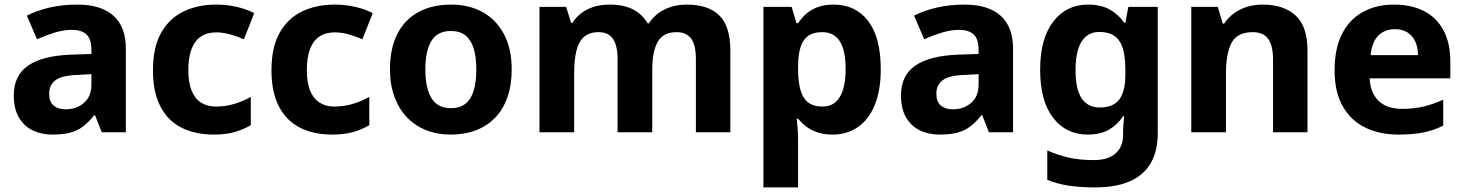

<svg xmlns="http://www.w3.org/2000/svg" viewBox="-20 -576 6381 836"><path d="M317 -556Q420 -556 474 -507.5Q528 -459 528 -364V0H423L394 -74H390Q367 -45 342.5 -26Q318 -7 286 1.5Q254 10 208 10Q160 10 122 -8.5Q84 -27 62 -65Q40 -103 40 -161Q40 -247 102 -290Q164 -333 287 -338L378 -341V-358Q378 -407 356 -426.5Q334 -446 294 -446Q257 -446 218 -434Q179 -422 141 -405L97 -508Q140 -530 195.5 -543Q251 -556 317 -556ZM321 -250Q250 -248 222 -227Q194 -206 194 -168Q194 -133 213.5 -116.5Q233 -100 265 -100Q313 -100 345.5 -128Q378 -156 378 -208V-253Z M910 10Q831 10 771.5 -19.5Q712 -49 679 -111.5Q646 -174 646 -270Q646 -371 682 -434Q718 -497 780 -526.5Q842 -556 921 -556Q969 -556 1011.5 -546Q1054 -536 1087 -519L1042 -405Q1012 -418 981.5 -426.5Q951 -435 921 -435Q882 -435 855 -417Q828 -399 814 -362.5Q800 -326 800 -271Q800 -217 814 -182Q828 -147 855 -129.5Q882 -112 919 -112Q962 -112 1000 -123.5Q1038 -135 1072 -154V-31Q1040 -12 1001.5 -1Q963 10 910 10Z M1426 10Q1347 10 1287.5 -19.5Q1228 -49 1195 -111.5Q1162 -174 1162 -270Q1162 -371 1198 -434Q1234 -497 1296 -526.5Q1358 -556 1437 -556Q1485 -556 1527.5 -546Q1570 -536 1603 -519L1558 -405Q1528 -418 1497.5 -426.5Q1467 -435 1437 -435Q1398 -435 1371 -417Q1344 -399 1330 -362.5Q1316 -326 1316 -271Q1316 -217 1330 -182Q1344 -147 1371 -129.5Q1398 -112 1435 -112Q1478 -112 1516 -123.5Q1554 -135 1588 -154V-31Q1556 -12 1517.5 -1Q1479 10 1426 10Z M2208 -274Q2208 -206 2189.5 -153Q2171 -100 2136.5 -64Q2102 -28 2053 -9Q2004 10 1942 10Q1884 10 1836 -9Q1788 -28 1753 -64Q1718 -100 1698 -153Q1678 -206 1678 -274Q1678 -365 1710 -428Q1742 -491 1802 -523.5Q1862 -556 1945 -556Q2022 -556 2081 -523.5Q2140 -491 2174 -428Q2208 -365 2208 -274ZM1832 -274Q1832 -221 1843.5 -183Q1855 -145 1879.5 -125Q1904 -105 1944 -105Q1983 -105 2007.5 -125Q2032 -145 2043 -183Q2054 -221 2054 -274Q2054 -328 2042.5 -365Q2031 -402 2007 -421.5Q1983 -441 1943 -441Q1885 -441 1858.5 -398Q1832 -355 1832 -274Z M2970 -556Q3064 -556 3112 -508.8Q3160 -461.6 3160 -356V0H3010V-318Q3010 -381 2989 -408.5Q2968 -436 2926.2 -436Q2868 -436 2844 -394Q2820 -352 2820 -272.8V0H2669V-318Q2669 -359 2660 -384.8Q2651 -410.6 2633 -423.3Q2615 -436 2586.5 -436Q2546 -436 2522.5 -415Q2499 -394 2489.5 -354.2Q2480 -314.3 2480 -256V0H2329V-546H2445L2467 -476H2471.8Q2488 -501 2511.5 -519Q2535 -537 2566 -546.5Q2597 -556 2635 -556Q2695.7 -556 2736.4 -535Q2777 -514 2800 -474H2805Q2832 -515 2875 -535.5Q2918 -556 2970 -556Z M3610 -556Q3705 -556 3760 -484.5Q3815 -413 3815 -274Q3815 -182 3788.6 -118.2Q3762.1 -54.3 3714.6 -22.2Q3667 10 3606 10Q3566 10 3537 -0.5Q3508 -11 3488.5 -26.5Q3469 -42 3455 -59H3449Q3451 -41 3453 -17.5Q3455 6 3455 31V240H3304V-546H3427L3448 -475H3455Q3470 -498 3490.5 -516Q3511 -534 3540.4 -545Q3569.8 -556 3610 -556ZM3559.7 -436Q3522.3 -436 3499.4 -420Q3476.5 -404 3466.1 -372.1Q3455.7 -340.1 3455 -291V-275Q3455 -222.8 3464.7 -186.4Q3474.4 -150 3497.6 -131Q3520.8 -112 3561 -112Q3595 -112 3617.5 -131Q3640 -150 3651 -186.5Q3662 -223 3662 -275.9Q3662 -357 3636.5 -396.5Q3611 -436 3559.7 -436Z M4180 -556Q4283 -556 4337 -507.5Q4391 -459 4391 -364V0H4286L4257 -74H4253Q4230 -45 4205.5 -26Q4181 -7 4149 1.5Q4117 10 4071 10Q4023 10 3985 -8.5Q3947 -27 3925 -65Q3903 -103 3903 -161Q3903 -247 3965 -290Q4027 -333 4150 -338L4241 -341V-358Q4241 -407 4219 -426.5Q4197 -446 4157 -446Q4120 -446 4081 -434Q4042 -422 4004 -405L3960 -508Q4003 -530 4058.5 -543Q4114 -556 4180 -556ZM4184 -250Q4113 -248 4085 -227Q4057 -206 4057 -168Q4057 -133 4076.5 -116.5Q4096 -100 4128 -100Q4176 -100 4208.5 -128Q4241 -156 4241 -208V-253Z M4717 -556Q4774 -556 4812 -534.5Q4850 -513 4875 -477H4880L4893 -546H5021V4Q5021 81 4991 133.5Q4961 186 4900.5 213Q4840 240 4747 240Q4684 240 4634 232.5Q4584 225 4540 207V79Q4585 99 4632.5 110Q4680 121 4742 121Q4805 121 4837.5 92Q4870 63 4870 12V-3Q4870 -15 4871.5 -35Q4873 -55 4875 -70H4870Q4847 -34 4809.5 -12Q4772 10 4716 10Q4622 10 4565.5 -63Q4509 -136 4509 -272Q4509 -408 4566 -482Q4623 -556 4717 -556ZM4766 -437Q4733 -437 4709.5 -418Q4686 -399 4674.5 -362Q4663 -325 4663 -270Q4663 -188 4689.5 -148Q4716 -108 4769 -108Q4799 -108 4820 -117Q4841 -126 4854 -143.5Q4867 -161 4873.5 -188Q4880 -215 4880 -252V-274Q4880 -329 4869 -365Q4858 -401 4833 -419Q4808 -437 4766 -437Z M5479 -556Q5569 -556 5621 -508.8Q5673 -461.6 5673 -356V0H5523V-318Q5523 -377.5 5501.7 -406.7Q5480.5 -436 5435 -436Q5367 -436 5342.5 -389.6Q5318 -343.2 5318 -256V0H5167V-546H5282.8L5304 -473H5310Q5328 -500 5353.5 -518.5Q5379 -537 5410.5 -546.5Q5442 -556 5479 -556Z M6050 -556Q6126 -556 6181 -527.5Q6236 -499 6265.5 -443.5Q6295 -388 6295 -308V-235H5944Q5946 -173 5982 -137.5Q6018 -102 6085 -102Q6136 -102 6178 -112Q6220 -122 6264 -142V-29Q6224 -9 6179.5 0.5Q6135 10 6069 10Q5988 10 5925.5 -20Q5863 -50 5827 -112.5Q5791 -175 5791 -269Q5791 -365 5823.5 -428.5Q5856 -492 5914.5 -524Q5973 -556 6050 -556ZM6054 -449Q6009 -449 5981 -420.5Q5953 -392 5948 -336H6154Q6154 -369 6143 -394Q6132 -419 6109.5 -434Q6087 -449 6054 -449Z"/></svg>

Font: Noto Sans Lao UI
Style: Regular
Weight: 400
Designer: Monotype Design Team
Foundry: Monotype Imaging Inc.
Version: Version 2.000